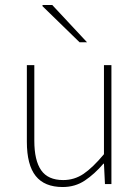

<svg xmlns="http://www.w3.org/2000/svg" viewBox="-20 -740 564 772"><path d="M232 12Q159 12 123.5 -32.5Q88 -77 88 -170V-478H118V-174Q118 -95 145.5 -55.5Q173 -16 234 -16Q279 -16 316 -41Q353 -66 398 -120V-478H428V0H402L398 -82H396Q360 -40 321 -14Q282 12 232 12ZM300 -570 150 -716 152 -720H190L330 -570Z"/></svg>

Font: SourceSans3VF
Style: Regular
Weight: 200
Designer: Paul D. Hunt
Foundry: Adobe
Version: Version 3.052;hotconv 1.1.0;makeotfexe 2.6.0